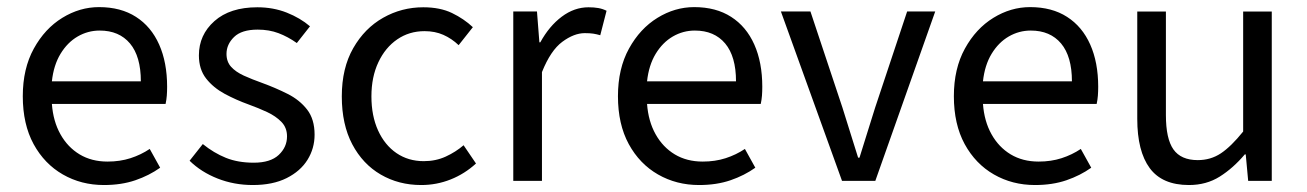

<svg xmlns="http://www.w3.org/2000/svg" viewBox="-20 -519 3752 551"><path d="M278.1 12Q213.2 12 160.4 -18.3Q107.5 -48.6 76.4 -105.5Q45.4 -162.5 45.4 -242.9Q45.4 -322.1 77.1 -379.6Q108.7 -437 158.8 -467.8Q208.8 -498.6 264.3 -498.6Q326.7 -498.6 370.2 -470.6Q413.8 -442.7 436.7 -391.2Q459.6 -339.8 459.6 -270Q459.6 -256.3 458.7 -244.6Q457.8 -232.9 455.2 -220.8H128.9Q132.6 -170.9 153.4 -133.8Q174.1 -96.7 208.4 -76Q242.8 -55.3 288.7 -55.3Q324.2 -55.3 354.4 -65Q384.7 -74.8 409.7 -91.6L439.6 -37.7Q408.3 -15.4 368.4 -1.7Q328.5 12 278.1 12ZM128.9 -285.6H384.2Q384.2 -357 353.1 -394.2Q321.9 -431.3 266.1 -431.3Q232.3 -431.3 202.9 -414.3Q173.5 -397.2 153.7 -364.6Q133.9 -331.9 128.9 -285.6Z M705.5 12Q651.8 12 604.6 -6.6Q557.4 -25.1 524.1 -57.7L562 -105.6Q593.8 -79.9 628.4 -66Q663 -52.1 708.2 -52.1Q756.1 -52.1 779.9 -74.4Q803.7 -96.8 803.7 -127.6Q803.7 -152.6 787.6 -169.2Q771.5 -185.7 746.6 -197.4Q721.6 -209 694 -219Q657.8 -232 625 -249.6Q592.2 -267.3 571.5 -293.7Q550.8 -320.2 550.8 -360.1Q550.8 -418.9 595.4 -458.5Q640 -498.1 718.5 -498.1Q764.1 -498.1 802.9 -482.8Q841.7 -467.4 869.6 -443.5L831.8 -395.5Q806.3 -413.6 779.3 -423.8Q752.3 -434 719.5 -434Q673.4 -434 651.7 -412.8Q630 -391.6 630 -364.3Q630 -341.9 643.2 -327.3Q656.4 -312.7 679.7 -302Q703 -291.4 733.1 -280.7Q771.1 -266.8 805.5 -249.5Q840 -232.1 861.4 -204.5Q882.8 -176.9 882.8 -132.5Q882.8 -93.1 862.4 -60.3Q842 -27.6 802.4 -7.8Q762.8 12 705.5 12Z M1188.9 12Q1124.2 12 1072.6 -18.1Q1021 -48.1 990.9 -105Q960.9 -161.9 960.9 -242.4Q960.9 -323.5 993.7 -380.8Q1026.4 -438 1079.5 -468Q1132.6 -498.1 1194.8 -498.1Q1242.9 -498.1 1277.2 -481.6Q1311.5 -465 1337 -441L1296.2 -389.4Q1276.4 -408.3 1252.3 -419Q1228.3 -429.6 1198.5 -429.6Q1154.4 -429.6 1120.1 -406.1Q1085.7 -382.6 1065.8 -340.3Q1045.9 -298.1 1045.9 -242.4Q1045.9 -186.7 1064.9 -144.8Q1083.9 -102.9 1117.7 -79.7Q1151.6 -56.5 1196.2 -56.5Q1230.6 -56.5 1259.3 -69.7Q1288 -82.9 1310.4 -102.2L1346 -49.8Q1313.5 -20 1273.2 -4Q1232.9 12 1188.9 12Z M1453 0V-486.1H1521L1527.9 -397.6H1530.6Q1556.1 -444.1 1592.1 -471.1Q1628.1 -498.1 1668.9 -498.1Q1684.9 -498.1 1697.2 -495.9Q1709.5 -493.7 1720.7 -488.1L1702.6 -417.9Q1692.2 -420.9 1682.8 -422.4Q1673.3 -423.9 1658.2 -423.9Q1627.4 -423.9 1593.8 -399.1Q1560.2 -374.3 1535.3 -312.1V0Z M1986.1 12Q1921.2 12 1868.4 -18.3Q1815.5 -48.6 1784.4 -105.5Q1753.4 -162.5 1753.4 -242.9Q1753.4 -322.1 1785.1 -379.6Q1816.7 -437 1866.8 -467.8Q1916.8 -498.6 1972.3 -498.6Q2034.7 -498.6 2078.2 -470.6Q2121.8 -442.7 2144.7 -391.2Q2167.6 -339.8 2167.6 -270Q2167.6 -256.3 2166.7 -244.6Q2165.8 -232.9 2163.2 -220.8H1836.9Q1840.6 -170.9 1861.4 -133.8Q1882.1 -96.7 1916.4 -76Q1950.8 -55.3 1996.7 -55.3Q2032.2 -55.3 2062.4 -65Q2092.7 -74.8 2117.7 -91.6L2147.6 -37.7Q2116.3 -15.4 2076.4 -1.7Q2036.5 12 1986.1 12ZM1836.9 -285.6H2092.2Q2092.2 -357 2061.1 -394.2Q2029.9 -431.3 1974.1 -431.3Q1940.3 -431.3 1910.9 -414.3Q1881.5 -397.2 1861.7 -364.6Q1841.9 -331.9 1836.9 -285.6Z M2396.4 0 2221 -486.1H2305.8L2397.7 -210Q2408.6 -174.8 2420.1 -138.4Q2431.7 -101.9 2442.6 -66.6H2446.6Q2457.4 -101.9 2469 -138.4Q2480.5 -174.8 2491.4 -210L2583.3 -486.1H2663.9L2492 0Z M2950.1 12Q2885.2 12 2832.4 -18.3Q2779.5 -48.6 2748.4 -105.5Q2717.4 -162.5 2717.4 -242.9Q2717.4 -322.1 2749.1 -379.6Q2780.7 -437 2830.8 -467.8Q2880.8 -498.6 2936.3 -498.6Q2998.7 -498.6 3042.2 -470.6Q3085.8 -442.7 3108.7 -391.2Q3131.6 -339.8 3131.6 -270Q3131.6 -256.3 3130.7 -244.6Q3129.8 -232.9 3127.2 -220.8H2800.9Q2804.6 -170.9 2825.4 -133.8Q2846.1 -96.7 2880.4 -76Q2914.8 -55.3 2960.7 -55.3Q2996.2 -55.3 3026.4 -65Q3056.7 -74.8 3081.7 -91.6L3111.6 -37.7Q3080.3 -15.4 3040.4 -1.7Q3000.5 12 2950.1 12ZM2800.9 -285.6H3056.2Q3056.2 -357 3025.1 -394.2Q2993.9 -431.3 2938.1 -431.3Q2904.3 -431.3 2874.9 -414.3Q2845.5 -397.2 2825.7 -364.6Q2805.9 -331.9 2800.9 -285.6Z M3392 12Q3315.3 12 3279.5 -36.5Q3243.7 -85 3243.7 -178V-486H3325.9V-188.7Q3325.9 -120.8 3347.5 -90.2Q3369.2 -59.5 3417.3 -59.5Q3454.4 -59.5 3483.7 -79Q3513 -98.5 3547.6 -141.5V-486H3629.7V0H3562L3555 -75.9H3552.3Q3518.8 -36.3 3480.4 -12.2Q3442 12 3392 12Z"/></svg>

Font: Source Sans Variable
Style: Regular
Weight: 200
Designer: Paul D. Hunt
Foundry: Adobe Systems Incorporated
Version: Version 3.006;hotconv 1.0.111;makeotfexe 2.5.65597